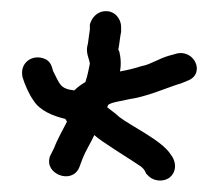

<svg xmlns="http://www.w3.org/2000/svg" viewBox="-20 -522 394 344"><path d="M232 -224C237 -220 238 -219 242 -211V-210H243C253 -197 272 -195 284 -204C298 -216 295 -234 286 -245C271 -270 213 -297 193 -313C187 -319 179 -324 172 -330C172 -330 174 -335 175 -335C185 -340 194 -340 210 -344C244 -349 274 -363 302 -372H303L315 -377C350 -389 328 -437 293 -425L282 -422C265 -417 250 -407 236 -404H235C223 -400 211 -397 195 -394C197 -404 197 -419 193 -432H192V-433C194 -443 195 -456 197 -465V-474C197 -487 187 -502 170 -502C153 -502 144 -489 141 -478V-469L139 -455C138 -450 138 -444 137 -442C133 -427 140 -417 141 -408C139 -398 137 -387 133 -375C128 -372 120 -367 113 -360C87 -363 87 -372 75 -395C73 -402 71 -413 59 -417C38 -425 16 -410 20 -386V-385C24 -371 32 -353 40 -342C51 -324 75 -314 97 -309C97 -309 99 -306 100 -304C93 -290 83 -273 77 -257L69 -241V-240C60 -210 109 -191 122 -222L128 -238C133 -251 142 -265 149 -280C160 -269 218 -234 232 -224Z"/></svg>

Font: Stray Cat
Style: Bd
Weight: 700
Version: Version 1.0